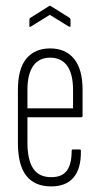

<svg xmlns="http://www.w3.org/2000/svg" viewBox="-20 -660 356 686"><path d="M163 6Q104 6 74 -32Q44 -70 44 -150V-338Q44 -415 74.5 -451Q105 -487 159 -487Q214 -487 244.5 -450Q275 -413 275 -339V-246Q275 -241 270 -241H78V-151Q78 -89 98.5 -58Q119 -27 163 -27Q202 -27 219 -50.5Q236 -74 236 -120Q236 -126 240 -126H265Q269 -126 269 -121Q270 -58 243 -26Q216 6 163 6ZM78 -273H241V-338Q241 -396 220 -425Q199 -454 159 -454Q120 -454 99 -425Q78 -396 78 -338ZM90 -565Q85 -562 85 -567V-589Q85 -594 88 -596L155 -638Q158 -641 162 -638L229 -596Q232 -594 232 -589V-567Q232 -563 226 -565L158 -607Z"/></svg>

Font: Sofia Sans Extra Condensed ExtraLight
Style: Regular
Weight: 250
Designer: Botio Nikoltchev, Ani Petrova
Foundry: lettersoup
Version: Version 4.101